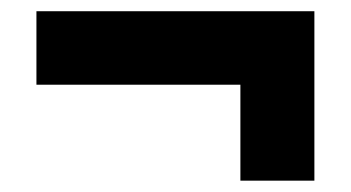

<svg xmlns="http://www.w3.org/2000/svg" viewBox="-20 -438 626 342"><path d="M540 -418V-116.2H408.2V-287.1H44.9V-418Z"/></svg>

Font: Open Sans ExtraBold
Style: Italic
Weight: 800
Italic angle: -12°
Designer: Monotype Design Team
Foundry: Monotype Imaging Inc.
Version: Version 3.000; ttfautohint (v1.8.4)